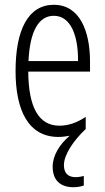

<svg xmlns="http://www.w3.org/2000/svg" viewBox="-20 -562 439 802"><path d="M247 128C247 84 287 25 338 -23V-74C301 -49 265 -37 228 -37C141 -37 99 -115 98 -263H356V-305C356 -432 313 -542 205 -542C98 -542 45 -438 45 -265C45 -102 98 10 224 10C240 10 256 8 271 5C228 42 200 88 200 134C200 191 232 220 287 220C303 220 319 217 330 213V173C323 175 309 178 296 178C264 178 247 161 247 128ZM205 -496C277 -496 307 -410 306 -307H99C105 -435 143 -496 205 -496Z"/></svg>

Font: Noto Sans Arabic ExtCond Light
Style: Regular
Weight: 300
Width: 2
Designer: Monotype Design Team, Nadine Chahine, Nizar Qandah and Khaled Hosny
Foundry: Monotype Imaging Inc.
Version: Version 2.012